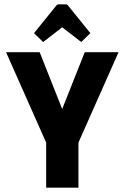

<svg xmlns="http://www.w3.org/2000/svg" viewBox="-20 -866 574 886"><path d="M527 -625 342 -208V0H193V-208L8 -625H163L267 -363L371 -625ZM137 -713 238 -838Q243 -846 251 -846H283Q291 -846 296 -838L397 -713L355 -672L267 -740L179 -672Z"/></svg>

Font: Changa SemiBold
Style: Regular
Weight: 600
Designer: Eduardo Rodriguez Tunni
Foundry: Eduardo Rodriguez Tunni
Version: Version 2.002; ttfautohint (v1.5) -l 8 -r 50 -G 150 -x 14 -H